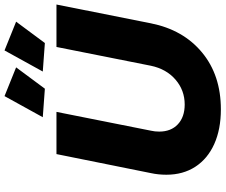

<svg xmlns="http://www.w3.org/2000/svg" viewBox="-92 -872 973 828"><g transform="rotate(-90 394.0 -458.5)"><path d="M707 -294Q679 -154 581 -73Q483 8 336 8Q250 8 186.5 -20.5Q123 -49 88.5 -102Q54 -155 54 -227Q54 -262 61 -294L143 -701H325L244 -294Q240 -277 240 -258Q240 -207 271.5 -177.5Q303 -148 357 -148Q418 -148 464 -187.5Q510 -227 524 -294L605 -701H788ZM393 -925 517 -875 425 -751 302 -760ZM590 -925 714 -875 622 -751 499 -760Z"/></g></svg>

Font: Gontserrat
Style: Bold Italic
Weight: 700
Italic angle: -11.3°
Designer: Julieta Ulanovsky
Foundry: Julieta Ulanovsky
Version: Version 6.001